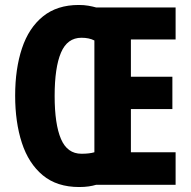

<svg xmlns="http://www.w3.org/2000/svg" viewBox="-20 -744 768 773"><path d="M297 -724Q318 -724 335.5 -721Q353 -718 367 -714H687V-585H507V-435H674V-305H507V-131H687V0H367Q354 4 337 6.5Q320 9 299 9Q209 9 152 -38.5Q95 -86 68 -169Q41 -252 41 -359Q41 -467 68.5 -549.5Q96 -632 153 -678Q210 -724 297 -724ZM308 -592Q251 -592 225.5 -532Q200 -472 200 -358Q200 -244 225.5 -184.5Q251 -125 308 -125Q324 -125 337 -126.5Q350 -128 360 -131V-581Q339 -592 308 -592Z"/></svg>

Font: Noto Sans Thai ExtCond ExtBd
Style: Regular
Weight: 800
Width: 2
Designer: Monotype Design Team
Foundry: Monotype Imaging Inc.
Version: Version 2.002; ttfautohint (v1.8.4.7-5d5b)